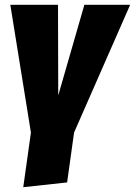

<svg xmlns="http://www.w3.org/2000/svg" viewBox="-20 -554 563 801"><path d="M523 -534 289 -1 260 207 77 227 109 -1 23 -534H222L223 -156L332 -534Z"/></svg>

Font: Fira Sans Condensed Black
Style: Italic
Weight: 900
Width: 3
Italic angle: -8°
Designer: Carrois Corporate & Edenspiekermann AG
Foundry: Carrois Corporate GbR & Edenspiekermann AG
Version: Version 4.203